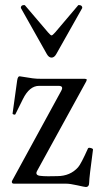

<svg xmlns="http://www.w3.org/2000/svg" viewBox="-20 -727 399 760"><path d="M26.9 0ZM348.1 -134.8Q333 -22.9 333 -4.9Q333 13.2 319.8 13.2Q314.9 13.2 286.4 6.6Q257.8 0 240.2 0H35.2Q26.9 0 26.9 -6.8Q26.9 -9.8 27.8 -11.2L222.2 -367.2Q226.1 -374.5 226.1 -378.4Q226.1 -387.2 211.9 -387.2H134.8Q96.7 -387.2 70.8 -335L41 -274.9Q39.6 -272 34.4 -273.7Q29.3 -275.4 29.8 -277.8L47.9 -408.2Q50.3 -426.3 59.1 -424.8L109.4 -417Q122.1 -415 147 -415H315.9Q323.2 -415 323.2 -411.6Q323.2 -408.2 320.8 -403.8L127 -50.8Q124 -45.4 124 -42Q124 -33.2 137.2 -31.2Q150.4 -29.3 170.7 -29.3Q190.9 -29.3 206.1 -29.8Q257.8 -29.8 289.1 -64.9Q300.8 -78.1 328.1 -139.2Q330.1 -143.6 339.4 -141.1Q348.6 -138.7 348.1 -134.8ZM304.7 -693.8 202.6 -512.7Q194.8 -499 184.1 -499Q173.3 -499 165.5 -512.7L63.5 -693.8Q63.5 -693.8 62.5 -695.8Q62.5 -707 75.7 -707Q78.1 -707 79.6 -705.1L169.9 -599.1Q180.2 -586.9 184.1 -586.9Q188 -586.9 198.7 -599.1L288.6 -705.1Q290 -707 291.5 -707Q305.7 -707 305.7 -695.8Q305.7 -695.8 304.7 -693.8Z"/></svg>

Font: Junicode
Style: Regular
Weight: 400
Designer: Peter S. Baker
Foundry: Briery Creek Software
Version: Version 0.7.2